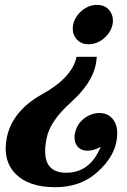

<svg xmlns="http://www.w3.org/2000/svg" viewBox="-20 -676 524 791"><path d="M295.4 -441.9H378.9Q377 -422.9 374 -407.7Q357.9 -331.5 272.5 -254.9Q187 -178.2 172.4 -108.4Q166 -77.1 166 -52.7Q166 35.6 252.9 35.6Q351.1 35.6 395 -71.3Q367.2 -55.2 340.8 -55.2Q311.5 -55.2 296.9 -75.7Q287.1 -89.8 287.1 -108.9Q287.1 -117.2 288.6 -126.5Q296.9 -165.5 326.7 -188Q356.4 -210.4 389.6 -210.4Q428.7 -210.4 449.7 -178.7Q462.9 -158.7 462.9 -127.9Q462.9 -37.1 376.5 37.1Q309.1 95.2 207 95.2Q97.2 95.2 43 39.1Q3.4 -2.4 3.4 -63.5Q3.4 -85.4 8.3 -110.4Q31.7 -220.2 154.5 -288.3Q277.3 -356.4 295.4 -441.9ZM379.4 -655.8Q413.1 -655.8 431.6 -632.3Q445.3 -614.7 445.3 -590.3Q445.3 -583 443.4 -574.7Q436.5 -542 408 -517.8Q379.4 -493.7 344.7 -493.7Q311.5 -493.7 293 -517.6Q279.8 -534.2 279.8 -557.6Q279.8 -565.9 281.2 -574.7Q288.6 -607.9 316.9 -631.8Q345.2 -655.8 379.4 -655.8Z"/></svg>

Font: Munson
Style: Bold Italic
Weight: 700
Italic angle: -12°
Designer: Paul James MIller
Foundry: High-Logic / Made with FontCreator
Version: Version 2.10;May 5, 2019;FontCreator 11.5.0.2430 64-bit